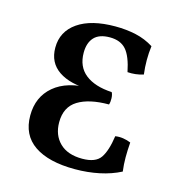

<svg xmlns="http://www.w3.org/2000/svg" viewBox="-78 -533 561 608"><g transform="rotate(15 202.0 -229.0)"><path d="M220 6Q134 6 87 -26Q40 -58 40 -122Q40 -183 82.5 -219Q125 -255 203 -255V-250Q136 -250 98.5 -275.5Q61 -301 61 -350Q61 -403 105 -433.5Q149 -464 228 -464Q264 -464 295.5 -457Q327 -450 354 -433Q351 -410 351 -387Q351 -364 354 -340Q341 -336 328 -334.5Q315 -333 302 -334Q292 -384 273.5 -405Q255 -426 220 -426Q185 -426 168.5 -408Q152 -390 152 -358Q152 -312 183 -287.5Q214 -263 270 -260Q274 -253 274.5 -241Q275 -229 272 -220Q207 -220 170.5 -197.5Q134 -175 134 -125Q134 -83 160 -57.5Q186 -32 234 -32Q278 -32 294 -55.5Q310 -79 317 -128Q330 -130 343 -128Q356 -126 368 -121Q366 -95 366 -72Q366 -49 369 -26Q338 -10 300 -2Q262 6 220 6Z"/></g></svg>

Font: Vollkorn
Style: Regular
Weight: 400
Designer: Friedrich Althausen
Foundry: Friedrich Althausen
Version: Version 5.001